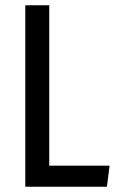

<svg xmlns="http://www.w3.org/2000/svg" viewBox="-20 -709 446 729"><path d="M167 -80H396L386 0H76V-689H167Z"/></svg>

Font: Fira Sans Compressed
Style: Regular
Weight: 400
Width: 1
Designer: bBox Type GmbH & Carrois Corporate GbR & Edenspiekermann AG
Foundry: bBox Type GmbH & Carrois Corporate GbR & Edenspiekermann AG
Version: Version 4.301